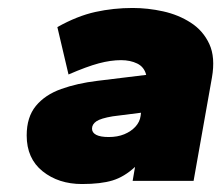

<svg xmlns="http://www.w3.org/2000/svg" viewBox="-20 -694 555 482"><path d="M186 -232Q127 -232 87 -264Q47 -296 47 -354Q47 -400 70 -428Q93 -456 133.5 -470.5Q174 -485 224 -491L347 -506Q342 -526 324.5 -534.5Q307 -543 284 -543Q258 -543 228 -535Q198 -527 152 -507L124 -626Q174 -654 219.5 -664Q265 -674 313 -674Q351 -674 389.5 -665.5Q428 -657 459 -637Q490 -617 505.5 -583.5Q521 -550 512 -499L466 -240H313L319 -275Q292 -250 262.5 -241Q233 -232 186 -232ZM253 -350Q275 -350 292 -357Q309 -364 320 -376Q331 -388 333 -403L334 -411L263 -402Q233 -397 222 -389.5Q211 -382 211 -371Q211 -361 221.5 -355.5Q232 -350 253 -350Z"/></svg>

Font: Gantari Black
Style: Italic
Weight: 900
Italic angle: -10°
Version: Version 1.000